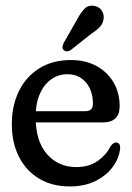

<svg xmlns="http://www.w3.org/2000/svg" viewBox="-20 -660 474 690"><path d="M410 -278.4Q410 -249.8 395 -235Q380 -220.2 351.2 -220.2H84.6V-260.4H286.4Q313.9 -260.4 313.9 -287.3Q313.9 -334.6 288.7 -363.9Q263.6 -393.2 222.7 -393.2Q189.3 -393.2 163.4 -374.5Q137.5 -355.8 122.8 -321.7Q108 -287.5 108 -240.5Q108 -152.7 148.8 -106.2Q189.5 -59.6 254.5 -59.6Q300.2 -59.6 331.5 -81.9Q362.8 -104.2 376.8 -133.7Q382.5 -141.6 387.5 -144.8Q392.5 -147.9 397.8 -147.9Q404.5 -147.9 408.4 -142.6Q412.3 -137.2 411.7 -127.2Q408.4 -91.9 385.6 -60.6Q362.8 -29.3 323.5 -9.7Q284.2 10 231.1 10Q167.2 10 120.3 -18.2Q73.4 -46.4 47.9 -97Q22.5 -147.5 22.5 -213.8Q22.5 -279.7 47.7 -331.9Q72.9 -384.1 120.8 -414.2Q168.6 -444.2 235.4 -444.2Q287.3 -444.2 326.6 -422.9Q365.8 -401.6 387.9 -364.1Q410 -326.5 410 -278.4ZM255.4 -587.2Q269.3 -613.5 283.5 -628.3Q297.6 -643 319.4 -638.7Q336.9 -635.7 346 -621.4Q355 -607.1 352.1 -590.8Q349.5 -574.4 338.2 -562.5Q326.8 -550.5 306.9 -537.8L233.4 -479.5Q227.2 -475.7 220.2 -475.6Q213.2 -475.5 208.8 -480.3Q203.4 -486 204.7 -493.1Q206 -500.1 209.6 -506.9Z"/></svg>

Font: Fraunces 144pt S100 Black
Style: Regular
Weight: 900
Version: Version 1.000